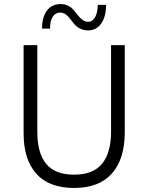

<svg xmlns="http://www.w3.org/2000/svg" viewBox="-20 -910 724 937"><path d="M410.2 -761.7Q387.7 -761.7 370.4 -770.8Q353 -779.8 342.3 -792.5Q331.5 -805.2 322 -818.1Q312.5 -831.1 300.5 -839.8Q288.6 -848.6 273.9 -848.6Q251 -849.1 237.5 -828.4Q224.1 -807.6 224.1 -770.5H185.1Q185.1 -827.1 209.5 -858.9Q233.9 -890.6 276.4 -890.1Q297.4 -890.1 313.7 -881.3Q330.1 -872.6 340.6 -859.9Q351.1 -847.2 360.8 -834.5Q370.6 -821.8 383.1 -812.7Q395.5 -803.7 410.6 -803.7Q431.2 -803.7 444.1 -826.2Q457 -848.6 457 -886.2H497.6Q497.6 -828.6 473.9 -795.2Q450.2 -761.7 410.2 -761.7ZM341.3 7.3Q219.2 7.3 157.2 -62.3Q95.2 -131.8 95.2 -258.8V-689.9H162.1V-266.1Q162.1 -163.1 205.3 -110.4Q248.5 -57.6 341.3 -57.6Q434.6 -57.6 478.3 -111.1Q522 -164.6 522 -268.6V-689.9H588.9V-264.2Q588.9 -134.3 526.4 -63.5Q463.9 7.3 341.3 7.3Z"/></svg>

Font: HK Grotesk Legacy
Style: Regular
Weight: 400
Designer: Alfredo Marco Pradil
Foundry: Hanken Design Co.
Version: Version 2.022;PS 002.022;hotconv 1.0.88;makeotf.lib2.5.64775